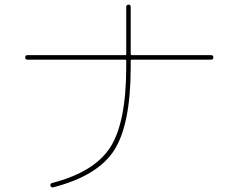

<svg xmlns="http://www.w3.org/2000/svg" viewBox="-20 -800 1040 837"><path d="M99.6 -540Q89.8 -540 89.8 -549.8Q89.8 -559.6 99.6 -559.6H525.4Q530.3 -559.6 530.3 -565.4V-769.5Q530.3 -779.3 540 -779.8Q549.8 -780.3 549.8 -769.5V-565.4Q549.8 -560.5 554.7 -559.6H900.4Q910.2 -559.6 910.2 -549.8Q910.2 -540 900.4 -540H554.7Q549.8 -540 549.8 -535.2V-509.8Q549.8 -257.8 478 -145.5Q406.2 -33.2 211.9 16.6Q202.1 18.6 200.2 9.8Q198.2 0 206.1 -2Q391.6 -49.8 460.9 -158.2Q530.3 -266.6 530.3 -509.8V-535.2Q530.3 -540 525.4 -540Z"/></svg>

Font: Rounded-X Mgen+ 1m thin
Style: Regular
Weight: 100
Designer: [Source Han Sans]
Ryoko NISHIZUKA  (kana & ideographs); Paul D. Hunt (Latin, Greek & Cyrillic); Wenlong ZHANG  (bopomofo
Version: Version 1.059.20150602